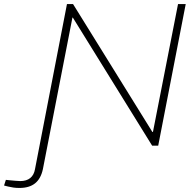

<svg xmlns="http://www.w3.org/2000/svg" viewBox="-142 -720 955 949"><path d="M-122 197 -113 169 -94 171Q-80 172 -66.5 173.5Q-53 175 -42 175Q-11 175 7.5 160Q26 145 31 116L189 -700H219L611 -68H614L738 -700H776L640 0H610L218 -633H216L70 116Q60 163 31.5 186Q3 209 -46 209Q-63 209 -76 207Q-89 205 -102 202Z"/></svg>

Font: REM Thin
Style: Italic
Weight: 250
Italic angle: -11°
Designer: Octavio Pardo
Foundry: Ashler Design
Version: Version 1.005;gftools[0.9.28]